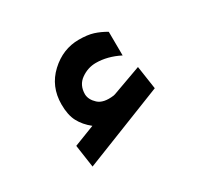

<svg xmlns="http://www.w3.org/2000/svg" viewBox="-70 -863 413 403"><g transform="rotate(-30 136.0 -661.5)"><path d="M94.2 -613.3Q77.6 -626.5 69.1 -642.6Q60.5 -658.7 60.5 -684.6Q60.5 -728 90.8 -756.1Q121.1 -784.2 159.7 -784.2Q180.7 -784.2 194.6 -779.8Q208.5 -775.4 222.7 -767.1L223.1 -709.5Q194.3 -724.1 166.5 -724.1Q147 -724.1 130.4 -712.4Q113.8 -700.7 113.8 -678.2Q114.3 -665 126.5 -653.8Q138.7 -642.6 164.6 -646Q164.6 -646 168.5 -647L238.8 -672.4L247.1 -616.2L51.8 -539.1L43.9 -593.8Z"/></g></svg>

Font: Vazirmatn FD ExtraBold
Style: Regular
Weight: 800
Designer: Saber Rastikerdar
Foundry: Saber Rastikerdar
Version: Version 33.003